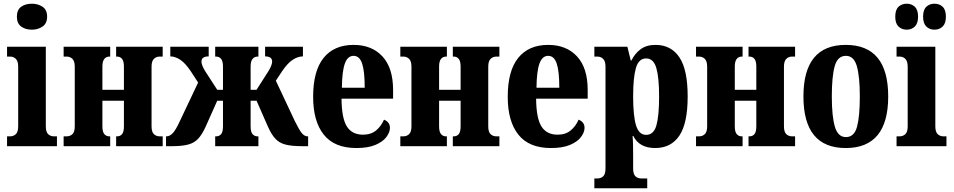

<svg xmlns="http://www.w3.org/2000/svg" viewBox="-20 -788 5140 1035"><path d="M152 -628Q117 -628 94 -645Q71 -662 71 -698Q71 -735 94 -751.5Q117 -768 152 -768Q185 -768 209.5 -751.5Q234 -735 234 -698Q234 -662 209.5 -645Q185 -628 152 -628ZM18 0V-53H34Q53 -53 65.5 -65Q78 -77 78 -107V-429Q78 -458 65.5 -470.5Q53 -483 34 -483H18V-536H227V-107Q227 -77 239.5 -65Q252 -53 271 -53H287V0Z M323 0V-53H339Q358 -53 370.5 -65Q383 -77 383 -107V-429Q383 -458 370.5 -470.5Q358 -483 339 -483H323V-536H574V-483H569Q553 -483 542.5 -470.5Q532 -458 532 -429V-304H648V-429Q648 -458 638 -470.5Q628 -483 611 -483H606V-536H857V-483H841Q822 -483 809.5 -470.5Q797 -458 797 -429V-107Q797 -77 809.5 -65Q822 -53 841 -53H857V0H606V-53H611Q628 -53 638 -65Q648 -77 648 -107V-245H532V-107Q532 -77 542.5 -65Q553 -53 569 -53H574V0Z M875 0V-53H878Q895 -53 911.5 -70.5Q928 -88 949 -134L1048 -343L1009 -403Q979 -448 951.5 -466Q924 -484 898 -484V-536H1105V-484Q1066 -484 1066 -456Q1066 -438 1085 -406L1151 -304H1182V-429Q1182 -458 1172 -470.5Q1162 -483 1145 -483H1140V-536H1373V-483H1368Q1352 -483 1341.5 -470.5Q1331 -458 1331 -429V-304H1363L1428 -406Q1447 -438 1447 -456Q1447 -484 1409 -484V-536H1613V-484Q1587 -484 1559 -466.5Q1531 -449 1500 -403L1467 -353L1570 -134Q1592 -89 1606.5 -71Q1621 -53 1638 -53H1641V0H1609Q1553 0 1519.5 -8.5Q1486 -17 1464.5 -40Q1443 -63 1424 -106L1363 -245H1331V-107Q1331 -77 1341.5 -65Q1352 -53 1368 -53H1373V0H1140V-53H1145Q1162 -53 1172 -65Q1182 -77 1182 -107V-245H1151L1089 -106Q1070 -64 1049 -41Q1028 -18 995 -9Q962 0 907 0Z M1901 10Q1783 10 1725.5 -62Q1668 -134 1668 -266Q1668 -406 1724.5 -476Q1781 -546 1886 -546Q1984 -546 2041.5 -484Q2099 -422 2099 -303V-256H1821Q1822 -150 1850 -106Q1878 -62 1937 -62Q1980 -62 2007.5 -85Q2035 -108 2050 -143Q2082 -130 2082 -99Q2082 -75 2063 -49.5Q2044 -24 2004 -7Q1964 10 1901 10ZM1946 -315Q1946 -404 1932 -445.5Q1918 -487 1886 -487Q1854 -487 1839 -445.5Q1824 -404 1823 -315Z M2138 0V-53H2154Q2173 -53 2185.5 -65Q2198 -77 2198 -107V-429Q2198 -458 2185.5 -470.5Q2173 -483 2154 -483H2138V-536H2389V-483H2384Q2368 -483 2357.5 -470.5Q2347 -458 2347 -429V-304H2463V-429Q2463 -458 2453 -470.5Q2443 -483 2426 -483H2421V-536H2672V-483H2656Q2637 -483 2624.5 -470.5Q2612 -458 2612 -429V-107Q2612 -77 2624.5 -65Q2637 -53 2656 -53H2672V0H2421V-53H2426Q2443 -53 2453 -65Q2463 -77 2463 -107V-245H2347V-107Q2347 -77 2357.5 -65Q2368 -53 2384 -53H2389V0Z M2950 10Q2832 10 2774.5 -62Q2717 -134 2717 -266Q2717 -406 2773.5 -476Q2830 -546 2935 -546Q3033 -546 3090.5 -484Q3148 -422 3148 -303V-256H2870Q2871 -150 2899 -106Q2927 -62 2986 -62Q3029 -62 3056.5 -85Q3084 -108 3099 -143Q3131 -130 3131 -99Q3131 -75 3112 -49.5Q3093 -24 3053 -7Q3013 10 2950 10ZM2995 -315Q2995 -404 2981 -445.5Q2967 -487 2935 -487Q2903 -487 2888 -445.5Q2873 -404 2872 -315Z M3184 227V174H3200Q3219 174 3231.5 162.5Q3244 151 3244 120V-429Q3244 -458 3231.5 -470.5Q3219 -483 3200 -483H3184V-536H3362L3380 -462H3384Q3401 -498 3432.5 -522Q3464 -546 3514 -546Q3597 -546 3642 -479.5Q3687 -413 3687 -268Q3687 -123 3642 -56.5Q3597 10 3512 10Q3426 10 3394 -55H3390Q3392 -31 3392.5 -4.5Q3393 22 3393 53V120Q3393 151 3405.5 162.5Q3418 174 3437 174H3469V227ZM3463 -61Q3504 -61 3518.5 -112.5Q3533 -164 3533 -268Q3533 -370 3518 -421.5Q3503 -473 3463 -473Q3423 -473 3408 -421.5Q3393 -370 3393 -268Q3393 -164 3408.5 -112.5Q3424 -61 3463 -61Z M3732 0V-53H3748Q3767 -53 3779.5 -65Q3792 -77 3792 -107V-429Q3792 -458 3779.5 -470.5Q3767 -483 3748 -483H3732V-536H3983V-483H3978Q3962 -483 3951.5 -470.5Q3941 -458 3941 -429V-304H4057V-429Q4057 -458 4047 -470.5Q4037 -483 4020 -483H4015V-536H4266V-483H4250Q4231 -483 4218.5 -470.5Q4206 -458 4206 -429V-107Q4206 -77 4218.5 -65Q4231 -53 4250 -53H4266V0H4015V-53H4020Q4037 -53 4047 -65Q4057 -77 4057 -107V-245H3941V-107Q3941 -77 3951.5 -65Q3962 -53 3978 -53H3983V0Z M4539 10Q4311 10 4311 -268Q4311 -546 4539 -546Q4768 -546 4768 -268Q4768 10 4539 10ZM4540 -49Q4585 -49 4600 -105Q4615 -161 4615 -268Q4615 -375 4599 -431Q4583 -487 4540 -487Q4495 -487 4479.5 -431Q4464 -375 4464 -268Q4464 -161 4480.5 -105Q4497 -49 4540 -49Z M4868 -628Q4841 -628 4823.5 -645Q4806 -662 4806 -698Q4806 -735 4823.5 -751.5Q4841 -768 4868 -768Q4894 -768 4911.5 -751.5Q4929 -735 4929 -698Q4929 -662 4911.5 -645Q4894 -628 4868 -628ZM5017 -628Q4991 -628 4973.5 -645Q4956 -662 4956 -698Q4956 -735 4973.5 -751.5Q4991 -768 5017 -768Q5044 -768 5061.5 -751.5Q5079 -735 5079 -698Q5079 -662 5061.5 -645Q5044 -628 5017 -628ZM4813 0V-53H4829Q4848 -53 4860.5 -65Q4873 -77 4873 -107V-429Q4873 -458 4860.5 -470.5Q4848 -483 4829 -483H4813V-536H5022V-107Q5022 -77 5034.5 -65Q5047 -53 5066 -53H5082V0Z"/></svg>

Font: Noto Serif ExtraCondensed ExtraBold
Style: Regular
Weight: 800
Width: 2
Designer: Monotype Design Team
Foundry: Monotype Imaging Inc.
Version: Version 2.013; ttfautohint (v1.8.4.7-5d5b)